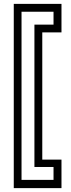

<svg xmlns="http://www.w3.org/2000/svg" viewBox="-20 -770 368 990"><path d="M51 200V-750H297V-603H198V53H297V200ZM91 157.5H256V91H157.5V-643H256V-709.5H91Z"/></svg>

Font: Tourney Condensed
Style: Regular
Weight: 400
Width: 3
Designer: Tyler Finck
Foundry: Etcetera Type Co
Version: Version 1.010; ttfautohint (v1.8.3)